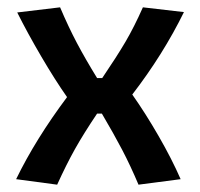

<svg xmlns="http://www.w3.org/2000/svg" viewBox="-20 -496 547 524"><path d="M24 -7Q77 -116 163 -231Q130 -278 92.5 -342Q55 -406 27 -462L144 -476Q167 -422 190 -378.5Q213 -335 245 -283H259Q299 -342 322.5 -382Q346 -422 370 -476L482 -463Q425 -347 341 -238Q377 -187 413 -124.5Q449 -62 473 -7L358 8Q336 -44 313.5 -87Q291 -130 258 -186H245Q208 -131 184.5 -89Q161 -47 136 8Z"/></svg>

Font: Athiti SemiBold
Style: Regular
Weight: 600
Designer: CadsonDemak Team
Foundry: CadsonDemak
Version: Version 1.033